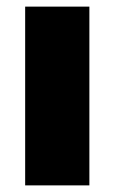

<svg xmlns="http://www.w3.org/2000/svg" viewBox="-20 -560 346 580"><path d="M56 0V-540H250V0Z"/></svg>

Font: Geist Black
Style: Regular
Weight: 400
Designer: Basement.studio, Andrés Briganti, Mateo Zaragoza
Foundry: Basement.studio, Vercel, Andrés Briganti, Guido Ferreyra, Mateo Zaragoza
Version: Version 1.401